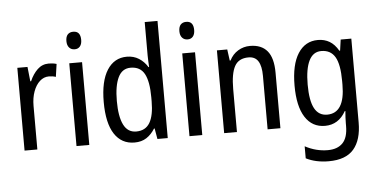

<svg xmlns="http://www.w3.org/2000/svg" viewBox="-61 -946 2430 1241"><g transform="rotate(-5 1154.0 -326.0)"><path d="M275 -613Q287 -613 300 -611.5Q313 -610 326 -606L314 -523Q294 -530 269 -530Q236 -530 210 -506.5Q184 -483 169 -442Q154 -401 154 -348V-66H71V-603H137L147 -509H152Q172 -555 202.5 -584Q233 -613 275 -613Z M451 -804Q498 -804 498 -747Q498 -720 485.5 -705Q473 -690 451 -690Q429 -690 415.5 -705Q402 -720 402 -747Q402 -776 415 -790Q428 -804 451 -804ZM491 -603V-66H408V-603Z M784 -56Q700 -56 654 -126.5Q608 -197 608 -334Q608 -469 654 -541Q700 -613 782 -613Q826 -613 860 -591.5Q894 -570 916 -534H920Q919 -553 918 -573.5Q917 -594 917 -609V-826H1000V-66H933L921 -135H917Q894 -98 862 -77Q830 -56 784 -56ZM801 -126Q861 -126 889 -172.5Q917 -219 917 -312V-338Q917 -440 890 -490Q863 -540 800 -540Q745 -540 719 -486Q693 -432 693 -333Q693 -232 719.5 -179Q746 -126 801 -126Z M1184 -804Q1231 -804 1231 -747Q1231 -720 1218.5 -705Q1206 -690 1184 -690Q1162 -690 1148.5 -705Q1135 -720 1135 -747Q1135 -776 1148 -790Q1161 -804 1184 -804ZM1224 -603V-66H1141V-603Z M1581 -613Q1655 -613 1693 -567.5Q1731 -522 1731 -426V-66H1648V-413Q1648 -476 1628 -508Q1608 -540 1565 -540Q1501 -540 1475 -492.5Q1449 -445 1449 -345V-66H1366V-603H1433L1443 -530H1448Q1468 -570 1503.5 -591.5Q1539 -613 1581 -613Z M2022 -613Q2064 -613 2097 -593.5Q2130 -574 2154 -532H2159L2169 -603H2238V-59Q2238 54 2186.5 114Q2135 174 2024 174Q1940 174 1877 142V64Q1948 102 2024 102Q2087 102 2121 67Q2155 32 2155 -44V-61Q2155 -76 2156 -98Q2157 -120 2159 -140H2155Q2108 -56 2020 -56Q1937 -56 1891.5 -127Q1846 -198 1846 -332Q1846 -468 1892.5 -540.5Q1939 -613 2022 -613ZM2037 -540Q1984 -540 1957.5 -486.5Q1931 -433 1931 -331Q1931 -227 1958 -177Q1985 -127 2040 -127Q2155 -127 2155 -311V-335Q2155 -443 2126.5 -491.5Q2098 -540 2037 -540Z"/></g></svg>

Font: Noto Sans Malayalam UI Condensed
Style: Regular
Weight: 400
Width: 3
Designer: Jelle Bosma - Monotype Design Team
Foundry: Monotype Imaging Inc.
Version: Version 2.104; ttfautohint (v1.8.4.7-5d5b)